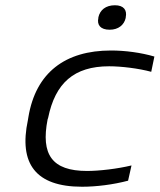

<svg xmlns="http://www.w3.org/2000/svg" viewBox="-20 -701 607 730"><path d="M88 -256 86 -244C51 -79 115 9 292 9C346 9 410 1 467 -14L480 -72C426 -59 357 -51 311 -51C177 -51 135 -114 161 -247L163 -253C190 -385 261 -449 395 -449C441 -449 507 -441 555 -428L567 -486C516 -501 456 -509 402 -509C228 -509 116 -425 88 -256ZM354 -633C348 -606 362 -588 397 -588C430 -588 452 -606 458 -633V-635C464 -663 450 -681 417 -681C382 -681 360 -663 354 -635Z"/></svg>

Font: LT Wave Light
Style: Italic
Weight: 300
Designer: Daniel Lyons
Version: Version 2.5 (Glyphs App)